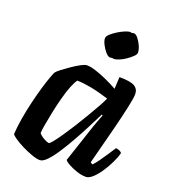

<svg xmlns="http://www.w3.org/2000/svg" viewBox="-132 -815 805 912"><g transform="rotate(20 270.0 -359.5)"><path d="M174 0Q158 0 132.5 -9Q107 -18 81 -31Q55 -44 37 -56.5Q19 -69 17 -75Q19 -112 26.5 -156Q34 -200 44.5 -244Q55 -288 66 -325Q77 -362 86 -386.5Q95 -411 98 -415Q103 -422 120.5 -435.5Q138 -449 160 -464Q182 -479 201.5 -489.5Q221 -500 231 -500Q250 -500 276.5 -491.5Q303 -483 333 -469.5Q363 -456 392 -440L395 -500Q451 -500 472 -487.5Q493 -475 493 -449Q493 -430 482 -379.5Q471 -329 451.5 -252Q432 -175 405 -73L416 -66Q427 -77 441 -96.5Q455 -116 469.5 -138Q484 -160 495 -177Q504 -177 513.5 -172.5Q523 -168 525 -163Q520 -142 507 -114.5Q494 -87 476.5 -60.5Q459 -34 440.5 -17Q422 0 406 0Q384 0 359 -8.5Q334 -17 315.5 -27.5Q297 -38 294 -45L346 -201Q352 -220 357.5 -236Q363 -252 369 -267.5Q375 -283 382 -301L377 -304Q360 -270 339 -229Q318 -188 295 -147.5Q272 -107 250 -73.5Q228 -40 208.5 -20Q189 0 174 0ZM187 -91Q191 -91 204.5 -107.5Q218 -124 236.5 -151Q255 -178 275.5 -210.5Q296 -243 315.5 -276Q335 -309 351 -337.5Q367 -366 375 -384Q324 -400 285 -407.5Q246 -415 213 -416Q203 -404 191.5 -375Q180 -346 170 -308Q160 -270 152 -231.5Q144 -193 139 -163.5Q134 -134 134 -122Q144 -110 161 -100.5Q178 -91 187 -91ZM339 -572Q330 -572 317.5 -586Q305 -600 295.5 -618.5Q286 -637 286 -650Q286 -660 298.5 -671.5Q311 -683 328.5 -694Q346 -705 363 -712Q380 -719 389 -719Q399 -719 410.5 -704.5Q422 -690 430 -671.5Q438 -653 438 -639Q438 -630 426 -618.5Q414 -607 398 -596Q382 -585 366 -578.5Q350 -572 339 -572ZM321 -572Q311 -572 298.5 -586Q286 -600 276.5 -618.5Q267 -637 267 -650Q267 -660 279.5 -671.5Q292 -683 309.5 -694Q327 -705 344 -712Q361 -719 369 -719Q380 -719 391 -704.5Q402 -690 410 -671Q418 -652 418 -639Q418 -630 406.5 -618.5Q395 -607 379 -596Q363 -585 347 -578.5Q331 -572 321 -572Z"/></g></svg>

Font: Texturina 12pt
Style: Bold Italic
Weight: 700
Italic angle: -11°
Designer: Guillermo Torres Carreño
Foundry: Omnibus-Type
Version: Version 1.002